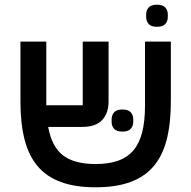

<svg xmlns="http://www.w3.org/2000/svg" viewBox="-20 -785 814 817"><path d="M387 12Q300 12 239 -10.5Q178 -33 140 -78Q102 -123 84.5 -191.5Q67 -260 67 -353V-608H177V-337H332V-608H442V-354Q442 -303 414.5 -274Q387 -245 330 -245H185Q200 -161 248 -124Q296 -87 387 -87Q442 -87 482 -101Q522 -115 547.5 -145Q573 -175 585 -222Q597 -269 597 -335V-608H707V-353Q707 -260 689.5 -191.5Q672 -123 634 -78Q596 -33 535 -10.5Q474 12 387 12ZM501 -225Q476 -225 465.5 -237Q455 -249 455 -266V-278Q455 -295 465.5 -307Q476 -319 501 -319Q526 -319 536.5 -307Q547 -295 547 -278V-266Q547 -249 536.5 -237Q526 -225 501 -225ZM648 -671Q623 -671 612.5 -683Q602 -695 602 -712V-724Q602 -741 612.5 -753Q623 -765 648 -765Q673 -765 683.5 -753Q694 -741 694 -724V-712Q694 -695 683.5 -683Q673 -671 648 -671Z"/></svg>

Font: IBM Plex Sans Hebrew Medium
Style: Regular
Weight: 500
Designer: Mike Abbink, Paul van der Laan, Pieter van Rosmalen, Yanek Iontef
Foundry: Bold Monday
Version: Version 1.2